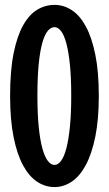

<svg xmlns="http://www.w3.org/2000/svg" viewBox="-20 -739 442 779"><path d="M380.9 -350.1Q380.9 -254.4 366.7 -184.6Q352.5 -114.7 328.1 -69.3Q303.7 -23.9 271 -2Q238.3 20 201.2 20Q164.1 20 131.3 -1.2Q98.6 -22.5 74 -67.4Q49.3 -112.3 35.2 -182.4Q21 -252.4 21 -350.1Q21 -452.1 35.2 -522.5Q49.3 -592.8 74 -636.5Q98.6 -680.2 131.3 -699.7Q164.1 -719.2 201.2 -719.2Q238.3 -719.2 271 -698Q303.7 -676.8 328.1 -632.1Q352.5 -587.4 366.7 -517.3Q380.9 -447.3 380.9 -350.1ZM269 -350.1Q269 -423.3 263.7 -476.1Q258.3 -528.8 249.3 -562.7Q240.2 -596.7 227.8 -612.8Q215.3 -628.9 201.2 -628.9Q187 -628.9 174.3 -614.3Q161.6 -599.6 152.1 -566.7Q142.6 -533.7 137.2 -480.5Q131.8 -427.2 131.8 -350.1Q131.8 -276.4 137.2 -223.4Q142.6 -170.4 152.1 -136.2Q161.6 -102.1 174.3 -85.9Q187 -69.8 201.2 -69.8Q215.3 -69.8 227.8 -86.4Q240.2 -103 249.3 -137.5Q258.3 -171.9 263.7 -224.9Q269 -277.8 269 -350.1Z"/></svg>

Font: Mouse Memoirs
Style: Regular
Weight: 400
Version: Version 1.000